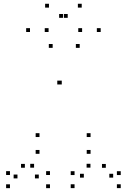

<svg xmlns="http://www.w3.org/2000/svg" viewBox="-20 -969 660 999"><path d="M240 10V-10H220V10ZM240 -58.5V-78.5H220V-58.5ZM157.3 -96.6V-116.6H137.3V-96.6ZM181.8 -40.8V-60.8H161.8V-40.8ZM298 -529.5V-549.5H278V-529.5ZM301.4 -529.5V-549.5H281.4V-529.5ZM416.2 -44.8V-64.8H396.2V-44.8ZM450.6 -96.8V-116.8H430.6V-96.8ZM367.9 -58.2V-78.2H347.9V-58.2ZM367.9 9.8V-10.2H347.9V9.8ZM608.2 9.8V-10.2H588.2V9.8ZM608.2 -58.2V-78.2H588.2V-58.2ZM530.6 -95.9V-115.9H510.6V-95.9ZM568.8 -44.8V-64.8H548.8V-44.8ZM394.7 -720V-740H374.7V-720ZM254 -720V-740H234V-720ZM70.9 -40.8V-60.8H50.9V-40.8ZM109.4 -96.2V-116.2H89.4V-96.2ZM31.8 -58.5V-78.5H11.8V-58.5ZM31.8 10V-10H11.8V10ZM451.2 -168.7V-188.7H431.2V-168.7ZM451.2 -256V-276H431.2V-256ZM185.5 -256V-276H165.5V-256ZM185.5 -168.7V-188.7H165.5V-168.7ZM232.8 -802.5V-822.5H212.8V-802.5ZM332.3 -876.2V-896.2H312.3V-876.2ZM307.7 -876.2V-896.2H287.7V-876.2ZM407.2 -802.5V-822.5H387.2V-802.5ZM503.9 -802.5V-822.5H483.9V-802.5ZM405.2 -929.4V-949.4H385.2V-929.4ZM234.8 -929.4V-949.4H214.8V-929.4ZM136.1 -802.5V-822.5H116.1V-802.5Z"/></svg>

Font: Monaspace Xenon Dots Var
Style: Regular
Weight: 400
Designer: Riley Cran and the Lettermatic Team
Version: Version 1.100 (Monaspace Xenon Dots)